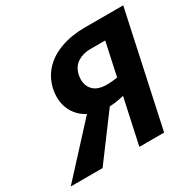

<svg xmlns="http://www.w3.org/2000/svg" viewBox="-182 -812 977 967"><g transform="rotate(-30 306.5 -329.0)"><path d="M363 0 482 -550H395Q353 -550 321.5 -530Q290 -510 280 -467Q270 -418 295 -385.5Q320 -353 379 -353Q393 -353 413.5 -355Q434 -357 457 -361Q480 -365 501 -369L484 -284Q443 -268 402 -259.5Q361 -251 327 -251Q259 -251 210.5 -279Q162 -307 141 -357Q120 -407 133 -471Q146 -530 185.5 -572Q225 -614 287 -636Q349 -658 426 -658H649L507 0ZM-36 0 262 -324 362 -286 149 0Z"/></g></svg>

Font: Ysabeau Infant ExtraBold
Style: Italic
Weight: 800
Italic angle: -12°
Designer: Christian Thalmann (Catharsis Fonts)
Version: Version 2.001;gftools[0.9.30]; featfreeze: ss01,ss02,lnum